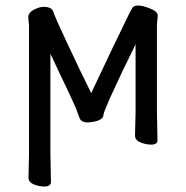

<svg xmlns="http://www.w3.org/2000/svg" viewBox="-20 -513 679 701"><path d="M142 168Q122 168 103 160Q84 152 84 136L86 46V-422L83 -450L84 -457Q88 -470 106.5 -479Q125 -488 139 -488Q170 -488 175 -469Q177 -462 189.5 -433.5Q202 -405 227 -352Q278 -243 313 -173Q355 -263 392 -340Q429 -417 442 -443Q454 -469 461 -480Q466 -493 484 -493Q500 -493 528 -482Q556 -471 556 -456L553 -425V-106L555 -1Q555 15 532 15Q513 15 493 7Q473 -1 473 -18L475 -106V-351Q424 -249 381 -154Q370 -128 364 -113.5Q358 -99 358 -95Q358 -70 301 -66Q276 -66 270 -83L263 -102Q262 -107 252.5 -128.5Q243 -150 225 -188Q188 -265 164 -317V46L166 151Q166 168 142 168Z"/></svg>

Font: LXGW WenKai TC
Style: Bold
Weight: 700
Designer: LXGW / Fontworks Inc.
Foundry: LXGW / Fontworks Inc.
Version: Version 1.330;April 28, 2024